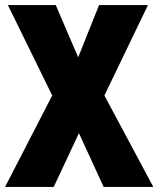

<svg xmlns="http://www.w3.org/2000/svg" viewBox="-21 -734 622 754"><path d="M581 0 389 -359 560 -714H368L286 -509L198 -714H10L184 -359L-1 0H190L289 -211L386 0Z"/></svg>

Font: Noto Sans Arabic UI Cn Bk
Style: Regular
Weight: 900
Width: 3
Designer: Monotype Design Team, Nadine Chahine and Nizar Qandah
Foundry: Monotype Imaging Inc.
Version: Version 2.010